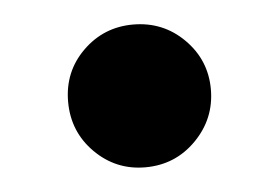

<svg xmlns="http://www.w3.org/2000/svg" viewBox="-30 -569 392 280"><g transform="rotate(-5 166.0 -428.5)"><path d="M173 -533Q130 -533 99.5 -503Q69 -473 69 -429Q69 -385 99.5 -354.5Q130 -324 173 -324Q217 -324 247.5 -355Q278 -386 278 -429Q278 -472 247.5 -502.5Q217 -533 173 -533Z"/></g></svg>

Font: Nebula Sans Bold
Style: Regular
Weight: 700
Designer: Paul D. Hunt for Adobe (as Source Sans)
Foundry: Nebula Entertainment & Broadcasting LLC
Version: Version 1.010